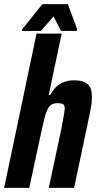

<svg xmlns="http://www.w3.org/2000/svg" viewBox="-28 -905 466 925"><path d="M-8 0 148 -743H269L207 -448H215Q229 -475 246.5 -490Q264 -505 285 -511.5Q306 -518 327 -518Q360 -518 379 -509.5Q398 -501 406.5 -484Q415 -467 415 -438Q415 -419 411 -393.5Q407 -368 400 -336L329 0H207L267 -281Q275 -322 279 -345.5Q283 -369 284 -381Q284 -399 275.5 -403.5Q267 -408 249 -408Q231 -408 219.5 -400.5Q208 -393 199.5 -374.5Q191 -356 183.5 -325Q176 -294 166 -246L113 0ZM78 -756 79 -764 176 -885H299L344 -764L342 -756H266L230 -826L169 -756Z"/></svg>

Font: Saira Condensed
Style: Bold Italic
Weight: 700
Width: 3
Italic angle: -12°
Designer: Hector Gatti with collaboration of the Omnibus-Type team
Foundry: Omnibus-Type
Version: Version 1.101